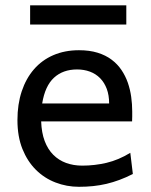

<svg xmlns="http://www.w3.org/2000/svg" viewBox="-20 -699 575 731"><path d="M136.7 -236.8Q138.2 -193.8 150.1 -162.1Q162.1 -130.4 182.9 -109.6Q203.6 -88.9 231.7 -78.6Q259.8 -68.4 293 -68.4Q340.3 -68.4 385.7 -79.1Q431.2 -89.8 476.1 -117.2L485.8 -36.6Q460 -23.4 435.1 -14.2Q410.2 -4.9 385.3 1Q360.4 6.8 334.7 9.5Q309.1 12.2 280.8 12.2Q233.9 12.2 191.4 -4.2Q148.9 -20.5 116.7 -52.5Q84.5 -84.5 65.4 -131.8Q46.4 -179.2 46.4 -241.7Q46.4 -302.2 62.7 -351.3Q79.1 -400.4 109.4 -435.3Q139.6 -470.2 183.1 -489Q226.6 -507.8 280.8 -507.8Q320.8 -507.8 351.6 -498.3Q382.3 -488.8 404.8 -471.9Q427.2 -455.1 442.4 -432.6Q457.5 -410.2 466.6 -384.3Q475.6 -358.4 479.5 -330.3Q483.4 -302.2 483.4 -274.9V-255.9Q483.4 -243.7 482.9 -236.8ZM273.4 -434.6Q219.7 -434.6 185.5 -403.1Q151.4 -371.6 140.6 -305.2H395.5Q395.5 -336.4 386.5 -360.6Q377.4 -384.8 361.1 -401.4Q344.7 -418 322.3 -426.3Q299.8 -434.6 273.4 -434.6ZM94.7 -678.7H460.9V-605.5H94.7Z"/></svg>

Font: Andika FrenchTight
Style: Regular
Weight: 400
Designer: Victor Gaultney, Annie Olsen, Julie Remington, Don Collingsworth, Eric Hays, Becca Hirsbrunner
Foundry: SIL International
Version: Version 5.000 ; Dig1 Dig4Opn Dig7 LnSpcTght